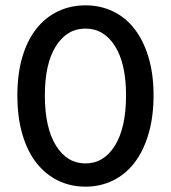

<svg xmlns="http://www.w3.org/2000/svg" viewBox="-20 -687 640 719"><path d="M300 12Q244 12 197 -11Q150 -34 116 -77.5Q82 -121 63.5 -185Q45 -249 45 -330Q45 -410 63.5 -473Q82 -536 116 -579Q150 -622 197 -644.5Q244 -667 300 -667Q356 -667 403 -644.5Q450 -622 483.5 -579Q517 -536 536 -473Q555 -410 555 -330Q555 -249 536 -185Q517 -121 483.5 -77.5Q450 -34 403 -11Q356 12 300 12ZM300 -75Q369 -75 410.5 -142Q452 -209 452 -330Q452 -449 410.5 -514.5Q369 -580 300 -580Q231 -580 189.5 -514.5Q148 -449 148 -330Q148 -209 189.5 -142Q231 -75 300 -75Z"/></svg>

Font: Source Code Pro Medium
Style: Regular
Weight: 500
Monospace: yes
Designer: Paul D. Hunt, Teo Tuominen
Foundry: Adobe Systems Incorporated
Version: Version 2.030;PS 1.000;hotconv 16.6.51;makeotf.lib2.5.65220